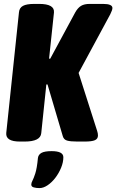

<svg xmlns="http://www.w3.org/2000/svg" viewBox="-20 -722 595 982"><path d="M82 2Q8 2 12 -42L77 -659Q79 -682 97.5 -692Q116 -702 156 -702H180Q260 -702 256 -658L231 -422H237L365 -659Q378 -682 394.5 -692Q411 -702 439 -702H507Q555 -702 555 -681Q555 -671 544 -649L382 -349L477 -52Q481 -40 481 -29Q481 -12 465.5 -5Q450 2 413 2H376Q340 2 323 -3Q306 -8 301 -26L223 -290H217L191 -41Q187 2 106 2ZM182 240Q166 240 153 236.5Q140 233 140 222Q140 213 146 202Q152 191 160.5 165Q169 139 174 86Q176 69 192 60Q208 51 244 51Q304 51 304 82Q304 108 292.5 136Q281 164 263 187.5Q245 211 223.5 225.5Q202 240 182 240Z"/></svg>

Font: Asap Condensed Condensed Black
Style: Italic
Weight: 900
Width: 3
Italic angle: -6°
Designer: Pablo Cosgaya
Foundry: Omnibus-Type
Version: Version 3.001; ttfautohint (v1.8.4.7-5d5b)